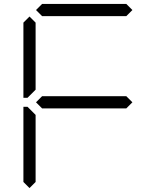

<svg xmlns="http://www.w3.org/2000/svg" viewBox="-20 -1020 856 976"><path d="M130 -64 99 -95V-477H120L130 -467L161 -436V-95ZM163 -500 194 -531H622L653 -500L622 -469H194ZM194 -938 163 -969 194 -1000H622L653 -969L622 -938ZM130 -533 120 -523H99V-905L130 -936L161 -905V-564Z"/></svg>

Font: DSEG7 Classic Mini
Style: Light
Weight: 300
Designer: Keshikan(Twitter:@keshinomi_88pro)
Version: Version 0.46